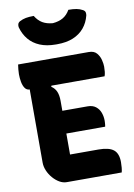

<svg xmlns="http://www.w3.org/2000/svg" viewBox="-102 -1018 754 1081"><g transform="rotate(-10 275.0 -477.0)"><path d="M35 -700H439Q469 -700 484 -682.5Q499 -665 504.5 -642.5Q510 -620 510 -604Q510 -588 508.5 -574.5Q507 -561 503 -550H76Q58 -550 48 -564.5Q38 -579 34 -601Q30 -623 30 -645Q30 -658 31.5 -672Q33 -686 35 -700ZM190 -400H379Q408 -400 426 -386Q444 -372 452 -350Q460 -328 460 -304Q460 -297 459.5 -291Q459 -285 458.5 -280Q458 -275 457 -270H190ZM190 0Q169 0 149 -11.5Q129 -23 112 -42.5Q95 -62 85 -85.5Q75 -109 75 -132Q75 -176 75 -220Q75 -264 75 -308.5Q75 -353 75 -397Q75 -441 75 -485Q75 -529 75 -573H206L197 -544Q217 -531 226 -510Q235 -489 235 -457Q235 -419 235 -380.5Q235 -342 235 -303.5Q235 -265 235 -226.5Q235 -188 235 -150H398Q457 -150 483.5 -129Q510 -108 510 -58Q510 -42 508.5 -26.5Q507 -11 504 0ZM367 -954Q394 -954 413 -950.5Q432 -947 448 -938Q459 -932 461 -923Q463 -914 461 -905Q451 -865 426.5 -835.5Q402 -806 363.5 -790Q325 -774 272 -774H264Q212 -774 173.5 -790Q135 -806 110.5 -835.5Q86 -865 75 -905Q73 -914 75.5 -923Q78 -932 88 -938Q105 -947 123.5 -950.5Q142 -954 169 -954Q186 -926 209.5 -912Q233 -898 268 -895Q303 -898 327 -912Q351 -926 367 -954Z"/></g></svg>

Font: Recursive Casual ExtraBold
Style: Regular
Weight: 800
Version: Version 1.047